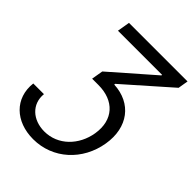

<svg xmlns="http://www.w3.org/2000/svg" viewBox="-261 -859 1206 1206"><g transform="rotate(45 342.0 -256.0)"><path d="M102.6 -33H7.8C-9.2 114 97.3 215.2 254.6 215.2C429 215.2 567.5 87.7 596.6 -89.1C625 -259.2 531.6 -380.3 372.2 -387.8L372.9 -394.9L672.6 -659.4L683.9 -727.3H163.7L149.5 -643.5H541.9L540.8 -637.8L261 -392.8L247.9 -315.7H304C443.2 -315.7 526.6 -227.3 503.9 -87.4C483.7 36.6 391 131.4 269.9 131.4C167.3 131.4 92.7 64.6 102.6 -33Z"/></g></svg>

Font: Margiela Sans Text
Style: Italic
Weight: 400
Italic angle: -9.39999°
Designer: Stefan Endress, Andreas Faust
Version: Version 1.100;FEAKit 1.0